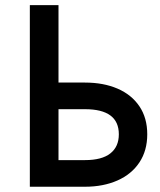

<svg xmlns="http://www.w3.org/2000/svg" viewBox="-20 -709 607 729"><path d="M93.3 -689.5H202.1V-395.5H302.7Q372.6 -395.5 426 -372.6Q479.5 -349.6 509.3 -305.4Q539.1 -261.2 539.1 -199.2Q539.1 -137.2 509.3 -92.3Q479.5 -47.4 425.8 -23.7Q372.1 0 302.7 0H93.3ZM302.7 -101.1Q366.7 -101.1 398.9 -126.5Q431.2 -151.9 431.2 -199.2Q431.2 -294.4 302.7 -294.4H202.1V-101.1Z"/></svg>

Font: Acari Sans SemiBold
Style: Regular
Weight: 600
Designer: Alfredo Marco Pradil and Stefan Peev
Foundry: Hanken Design Co.
Version: Version 1.045;January 11, 2019;FontCreator 11.5.0.2425 64-bi